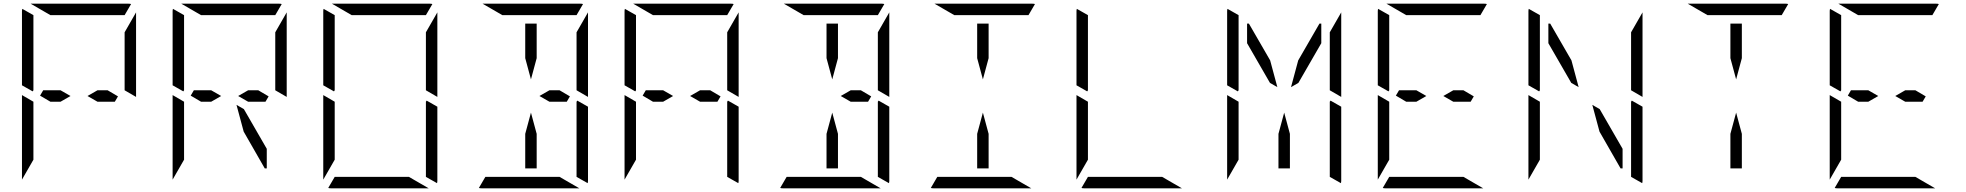

<svg xmlns="http://www.w3.org/2000/svg" viewBox="-20 -1020 10648 1040"><path d="M99 -558V-959Q99 -968 101 -972L161 -938V-928V-892V-866V-735V-548V-531L157 -525ZM161 -265V-155L99 -47V-500V-505L161 -469V-452ZM253 -469 197 -502 214 -531H308L362 -500L308 -469ZM253 -938 146 -1000H408H676Q686 -1000 690 -998L655 -938H625H439H377ZM717 -953V-500V-495L655 -531V-550V-735V-845ZM508 -531H563L619 -498L602 -469H508L454 -500Z M915 -558V-959Q915 -968 917 -972L977 -938V-928V-892V-866V-735V-548V-531L973 -525ZM977 -265V-155L915 -47V-500V-505L977 -469V-452ZM1069 -469 1013 -502 1030 -531H1124L1178 -500L1124 -469ZM1069 -938 962 -1000H1224H1492Q1502 -1000 1506 -998L1471 -938H1441H1255H1193ZM1533 -953V-500V-495L1471 -531V-550V-735V-845ZM1324 -531H1379L1435 -498L1418 -469H1324L1270 -500ZM1301 -429 1425 -214V-108H1414L1300 -307L1261 -452Z M1731 -558V-959Q1731 -968 1733 -972L1793 -938V-928V-892V-866V-735V-548V-531L1789 -525ZM2291 -475 2349 -442V-41Q2349 -32 2347 -28L2287 -62V-70V-82V-108V-134V-265V-450V-469ZM1793 -265V-155L1731 -47V-500V-505L1793 -469V-452ZM1885 -938 1778 -1000H2040H2308Q2318 -1000 2322 -998L2287 -938H2257H2071H2009ZM2195 -62 2302 0H2040H1772Q1762 0 1758 -2L1793 -62H1823H2009H2071ZM2349 -953V-500V-495L2287 -531V-550V-735V-845Z M2887 -295V-108H2825V-295L2856 -410ZM3107 -475 3165 -442V-41Q3165 -32 3163 -28L3103 -62V-70V-82V-108V-134V-265V-450V-469ZM2701 -938 2594 -1000H2856H3124Q3134 -1000 3138 -998L3103 -938H3073H2887H2825ZM3011 -62 3118 0H2856H2588Q2578 0 2574 -2L2609 -62H2639H2825H2887ZM3165 -953V-500V-495L3103 -531V-550V-735V-845ZM2956 -531H3011L3067 -498L3050 -469H2956L2902 -500ZM2825 -705V-892H2887V-705L2856 -590Z M3363 -558V-959Q3363 -968 3365 -972L3425 -938V-928V-892V-866V-735V-548V-531L3421 -525ZM3923 -475 3981 -442V-41Q3981 -32 3979 -28L3919 -62V-70V-82V-108V-134V-265V-450V-469ZM3425 -265V-155L3363 -47V-500V-505L3425 -469V-452ZM3517 -469 3461 -502 3478 -531H3572L3626 -500L3572 -469ZM3517 -938 3410 -1000H3672H3940Q3950 -1000 3954 -998L3919 -938H3889H3703H3641ZM3981 -953V-500V-495L3919 -531V-550V-735V-845ZM3772 -531H3827L3883 -498L3866 -469H3772L3718 -500Z M4519 -295V-108H4457V-295L4488 -410ZM4739 -475 4797 -442V-41Q4797 -32 4795 -28L4735 -62V-70V-82V-108V-134V-265V-450V-469ZM4333 -938 4226 -1000H4488H4756Q4766 -1000 4770 -998L4735 -938H4705H4519H4457ZM4643 -62 4750 0H4488H4220Q4210 0 4206 -2L4241 -62H4271H4457H4519ZM4797 -953V-500V-495L4735 -531V-550V-735V-845ZM4588 -531H4643L4699 -498L4682 -469H4588L4534 -500ZM4457 -705V-892H4519V-705L4488 -590Z M5335 -295V-108H5273V-295L5304 -410ZM5149 -938 5042 -1000H5304H5572Q5582 -1000 5586 -998L5551 -938H5521H5335H5273ZM5459 -62 5566 0H5304H5036Q5026 0 5022 -2L5057 -62H5087H5273H5335ZM5273 -705V-892H5335V-705L5304 -590Z M5811 -558V-959Q5811 -968 5813 -972L5873 -938V-928V-892V-866V-735V-548V-531L5869 -525ZM5873 -265V-155L5811 -47V-500V-505L5873 -469V-452ZM6275 -62 6382 0H6120H5852Q5842 0 5838 -2L5873 -62H5903H6089H6151Z M6967 -295V-108H6905V-295L6936 -410ZM6627 -558V-959Q6627 -968 6629 -972L6689 -938V-928V-892V-866V-735V-548V-531L6685 -525ZM7187 -475 7245 -442V-41Q7245 -32 7243 -28L7183 -62V-70V-82V-108V-134V-265V-450V-469ZM6689 -265V-155L6627 -47V-500V-505L6689 -469V-452ZM6859 -571 6735 -786V-892H6745L6860 -693L6899 -548ZM7245 -953V-500V-495L7183 -531V-550V-735V-845ZM6973 -548 7012 -693 7127 -892H7137V-786L7013 -571Z M7443 -558V-959Q7443 -968 7445 -972L7505 -938V-928V-892V-866V-735V-548V-531L7501 -525ZM7505 -265V-155L7443 -47V-500V-505L7505 -469V-452ZM7597 -469 7541 -502 7558 -531H7652L7706 -500L7652 -469ZM7597 -938 7490 -1000H7752H8020Q8030 -1000 8034 -998L7999 -938H7969H7783H7721ZM7907 -62 8014 0H7752H7484Q7474 0 7470 -2L7505 -62H7535H7721H7783ZM7852 -531H7907L7963 -498L7946 -469H7852L7798 -500Z M8259 -558V-959Q8259 -968 8261 -972L8321 -938V-928V-892V-866V-735V-548V-531L8317 -525ZM8819 -475 8877 -442V-41Q8877 -32 8875 -28L8815 -62V-70V-82V-108V-134V-265V-450V-469ZM8321 -265V-155L8259 -47V-500V-505L8321 -469V-452ZM8491 -571 8367 -786V-892H8377L8492 -693L8531 -548ZM8877 -953V-500V-495L8815 -531V-550V-735V-845ZM8645 -429 8769 -214V-108H8758L8644 -307L8605 -452Z M9415 -295V-108H9353V-295L9384 -410ZM9229 -938 9122 -1000H9384H9652Q9662 -1000 9666 -998L9631 -938H9601H9415H9353ZM9353 -705V-892H9415V-705L9384 -590Z M9891 -558V-959Q9891 -968 9893 -972L9953 -938V-928V-892V-866V-735V-548V-531L9949 -525ZM9953 -265V-155L9891 -47V-500V-505L9953 -469V-452ZM10045 -469 9989 -502 10006 -531H10100L10154 -500L10100 -469ZM10045 -938 9938 -1000H10200H10468Q10478 -1000 10482 -998L10447 -938H10417H10231H10169ZM10355 -62 10462 0H10200H9932Q9922 0 9918 -2L9953 -62H9983H10169H10231ZM10300 -531H10355L10411 -498L10394 -469H10300L10246 -500Z"/></svg>

Font: DSEG14 Modern Mini
Style: Light
Weight: 300
Designer: Keshikan(Twitter:@keshinomi_88pro)
Version: Version 0.46